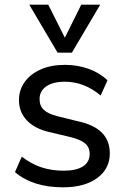

<svg xmlns="http://www.w3.org/2000/svg" viewBox="-20 -793 537 820"><path d="M249 7Q120 7 44 -58L73 -124Q113 -93 156.5 -78.5Q200 -64 252 -64Q306 -64 334.5 -82.5Q363 -101 363 -136Q363 -164 343.5 -180.5Q324 -197 279 -208L195 -228Q130 -242 95.5 -278Q61 -314 61 -365Q61 -409 85.5 -443Q110 -477 154 -496.5Q198 -516 258 -516Q311 -516 358.5 -499Q406 -482 439 -450L410 -385Q374 -415 336 -429.5Q298 -444 257 -444Q206 -444 177.5 -424Q149 -404 149 -370Q149 -341 167 -324Q185 -307 224 -297L309 -276Q381 -261 415 -226.5Q449 -192 449 -138Q449 -72 395 -32.5Q341 7 249 7ZM327 -773H408L287 -568H226L105 -773H186L257 -632Z"/></svg>

Font: Muli Medium
Style: Regular
Weight: 500
Designer: Vernon Adams
Foundry: Vernon Adams
Version: Version 2.100; ttfautohint (v1.8.1.43-b0c9)